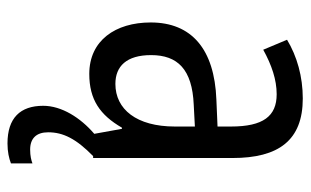

<svg xmlns="http://www.w3.org/2000/svg" viewBox="-174 -412 809 500"><g transform="rotate(90 230.0 -161.5)"><path d="M324 117C324 78 341 44 386 0H391V-363C391 -483 345 -546 236 -546C179 -546 126 -531 83 -505L109 -443C149 -465 187 -478 225 -478C282 -478 309 -443 309 -359V-324L239 -321C107 -316 38 -256 38 -150C38 -58 85 10 172 10C239 10 279 -18 312 -75H315L328 -3C286 33 255 82 255 130C255 190 287 223 353 223C375 223 392 219 405 214V158C397 161 386 164 369 164C340 164 324 148 324 117ZM252 -262 309 -265V-213C309 -113 264 -58 198 -58C152 -58 123 -87 123 -151C123 -220 160 -258 252 -262Z"/></g></svg>

Font: Noto Sans Gujarati UI Condensed
Style: Regular
Weight: 400
Width: 3
Designer: Jelle Bosma - Monotype Design Team, Universal Thirst
Foundry: Monotype Imaging Inc.
Version: Version 2.106